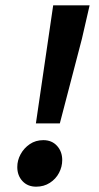

<svg xmlns="http://www.w3.org/2000/svg" viewBox="-20 -690 371 722"><path d="M115 -226 180 -670H317L288 -544L205 -226ZM116 12Q84 12 64.5 -9Q45 -30 45 -62Q45 -87 57.5 -110Q70 -133 92 -148Q114 -163 143 -163Q175 -163 194.5 -141.5Q214 -120 214 -88Q214 -63 202 -40Q190 -17 167.5 -2.5Q145 12 116 12Z"/></svg>

Font: Source Sans 3
Style: Bold Italic
Weight: 700
Italic angle: -11°
Designer: Paul D. Hunt
Foundry: Adobe
Version: Version 3.052;hotconv 1.1.0;makeotfexe 2.6.0